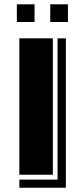

<svg xmlns="http://www.w3.org/2000/svg" viewBox="-20 -820 340 901"><path d="M142.1 -716.8H59.1V-799.8H142.1ZM298.8 -716.8H215.8V-799.8H298.8ZM250 -640.1H289.1V61H70.8V22.9H250ZM228 0H70.8V-640.1H228Z"/></svg>

Font: Laconic
Style: Shadow
Weight: 900
Width: 6
Designer: Robby Woodard
Version: Version 1.000